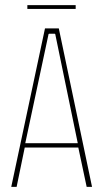

<svg xmlns="http://www.w3.org/2000/svg" viewBox="-20 -731 406 751"><path d="M24 0 156 -620H210L340 0H319L285 -160L292 -154H72L78 -160L45 0ZM78 -167 75 -171H289L285 -167L196 -598L194 -599H172L170 -598ZM87 -696V-711H276V-696Z"/></svg>

Font: Smooch Sans Thin
Style: Regular
Weight: 100
Designer: Robert E. Leuschke
Foundry: Robert E. Leuschke
Version: Version 1.010